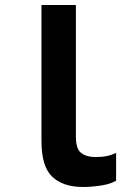

<svg xmlns="http://www.w3.org/2000/svg" viewBox="-20 -734 540 764"><path d="M442 -15V-126Q411 -109 360 -109Q325 -109 303.5 -125Q282 -141 282 -190V-714H145V-173Q145 -71 188 -30.5Q231 10 310 10Q345 10 383 4Q421 -2 442 -15Z"/></svg>

Font: Noto Sans Mono UI Condensed
Style: Bold
Weight: 700
Width: 3
Designer: Monotype Design team
Foundry: Monotype Imaging Inc.
Version: 1.000